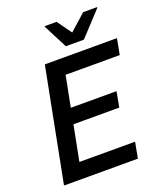

<svg xmlns="http://www.w3.org/2000/svg" viewBox="-166 -1042 972 1148"><g transform="rotate(-20 319.5 -467.5)"><path d="M40 0 180 -720H295L155 0ZM118 0 137 -101H529L510 0ZM184 -325 203 -423H528L510 -325ZM239 -619 258 -720H639L620 -619ZM335 -779 257 -931V-935H333L399 -843L502 -935H591V-931L450 -779Z"/></g></svg>

Font: Kufam Medium
Style: Italic
Weight: 500
Italic angle: -11°
Designer: Artur Schmal
Foundry: Original Type
Version: Version 1.301; ttfautohint (v1.8.3)